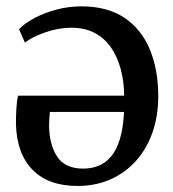

<svg xmlns="http://www.w3.org/2000/svg" viewBox="-20 -588 560 620"><path d="M230.5 12.5Q137 12.5 85.8 -39Q34.5 -90.5 31.5 -186.5Q31.5 -217 33 -239.2Q34.5 -261.5 38 -279H381Q380.5 -327 369.2 -367.2Q358 -407.5 336.8 -437Q315.5 -466.5 284 -482.5Q252.5 -498.5 211 -498.5Q169.5 -498.5 126.8 -483.8Q84 -469 60.5 -450.5L41.5 -493.5Q59 -512.5 91 -529.5Q123 -546.5 162.2 -557Q201.5 -567.5 242.5 -567.5Q326.5 -567.5 381.5 -530.8Q436.5 -494 463.8 -428.5Q491 -363 491 -278Q491 -212 471.8 -158.5Q452.5 -105 417.5 -66.8Q382.5 -28.5 335 -8Q287.5 12.5 230.5 12.5ZM249 -43.5Q275.5 -43.5 298.5 -52.8Q321.5 -62 339 -83Q356.5 -104 367.2 -139.2Q378 -174.5 380.5 -226.5H141Q140 -216 139.2 -202.5Q138.5 -189 138.5 -183Q139 -122 164.2 -82.8Q189.5 -43.5 249 -43.5Z"/></svg>

Font: Merriweather 20pt
Style: Regular
Weight: 400
Version: Version 2.100